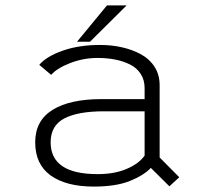

<svg xmlns="http://www.w3.org/2000/svg" viewBox="-20 -678 750 709"><path d="M264.5 -524 375 -658H447.5L312.5 -524ZM605.5 10 537 -58Q510.5 -30 459 -9.5Q407.5 11 326.5 11Q224.5 11 167.2 -30Q110 -71 110 -152.5Q110 -232.5 174 -272.2Q238 -312 354 -312H514V-352.5Q514 -383 499.5 -405.2Q485 -427.5 459.8 -440Q434.5 -452.5 404.8 -458.2Q375 -464 340.5 -464Q287.5 -464 238.8 -445Q190 -426 169 -401.5L125 -438.5Q151 -469.5 211.2 -490.8Q271.5 -512 349 -512Q392.5 -512 431 -503.2Q469.5 -494.5 501 -477.2Q532.5 -460 551 -430.8Q569.5 -401.5 569.5 -363.5V-96.5L642 -23.5ZM340.5 -35Q403 -35 448.2 -54.5Q493.5 -74 514 -103.5V-267H364Q267.5 -267 217.2 -240.5Q167 -214 167 -152.5Q167 -35 340.5 -35Z"/></svg>

Font: League Mono UltraLight
Style: Regular
Weight: 200
Width: 6
Designer: Tyler Finck
Foundry: The League of Moveable Type / Tyler Finck
Version: Version 2.210